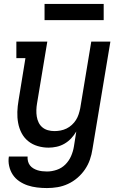

<svg xmlns="http://www.w3.org/2000/svg" viewBox="-20 -741 640 974"><path d="M218 213Q193 213 168 210Q143 207 120.5 199.5Q98 192 78 178.5Q58 165 45 145.5Q32 126 26.5 101.5Q21 77 25 53H120Q119 65 122 77Q125 89 132 98Q139 107 149 113Q159 119 170 122.5Q181 126 193.5 127.5Q206 129 218 129Q243 129 268 120.5Q293 112 311.5 93.5Q330 75 340.5 51Q351 27 355 2L367 -74Q356 -55 341 -39Q326 -23 307 -12Q288 -1 267 3.5Q246 8 226 8Q198 8 171 0Q144 -8 123 -25Q102 -42 89.5 -66Q77 -90 72 -117.5Q67 -145 68 -173.5Q69 -202 74 -231L109 -446H63V-530H220L168 -217Q165 -200 164.5 -183Q164 -166 166.5 -150Q169 -134 176 -119.5Q183 -105 195 -95Q207 -85 223 -80.5Q239 -76 256 -76Q272 -76 287.5 -79Q303 -82 317.5 -89Q332 -96 344.5 -107.5Q357 -119 365.5 -132.5Q374 -146 379 -161.5Q384 -177 387 -192L443 -530H540L449 16Q445 43 436 69Q427 95 411 118.5Q395 142 373 161Q351 180 325 192Q299 204 272 208.5Q245 213 218 213ZM506 -639H206V-721H506Z"/></svg>

Font: Iosevka Slab Medium Extended
Style: Italic
Weight: 500
Width: 7
Italic angle: -9°
Monospace: yes
Designer: Belleve Invis
Foundry: Belleve Invis
Version: Version 11.1.0; ttfautohint (v1.8.3)